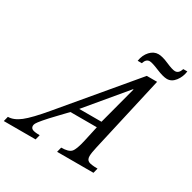

<svg xmlns="http://www.w3.org/2000/svg" viewBox="-310 -1154 1351 1354"><g transform="rotate(30 365.0 -477.0)"><path d="M551 -166Q539 -114 539 -89Q539 -60 558 -50Q577 -40 632 -40L622 0H326L336 -40Q395 -40 416 -62.5Q437 -85 455 -167L482 -290H267L204 -224Q152 -170 125 -138Q98 -106 92 -94.5Q86 -83 86 -74Q86 -55 103 -47.5Q120 -40 161 -40L151 0H-108L-98 -40Q-51 -40 1 -80.5Q53 -121 145 -231L606 -780H690ZM310 -340H491L573 -650H569ZM497 -840Q505 -890 534.5 -922Q564 -954 602 -954Q634 -954 686.5 -931Q739 -908 761 -908Q792 -908 805 -950H838Q832 -903 804.5 -867.5Q777 -832 739 -832Q708 -832 650.5 -856Q593 -880 573 -880Q543 -880 531 -840Z"/></g></svg>

Font: Libre Baskerville
Style: Italic
Weight: 400
Italic angle: -15°
Designer: Pablo Impallari, Rodrigo Fuenzalida
Foundry: Pablo Impallari, Rodrigo Fuenzalida
Version: Version 1.051;Glyphs 3.2.3 (3260)